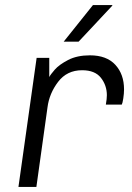

<svg xmlns="http://www.w3.org/2000/svg" viewBox="-20 -740 524 760"><path d="M471 -386Q471 -370 468 -350.5Q465 -331 462 -326H399Q403 -349 403 -363Q403 -402 379.5 -432Q356 -462 305 -462Q245 -462 210 -416Q175 -370 168 -315L124 0H53L125 -511H175V-435Q180 -445 197 -464.5Q214 -484 249.5 -502.5Q285 -521 336 -521Q402 -521 436.5 -483.5Q471 -446 471 -386ZM425 -720 424 -717 291 -575H232L348 -720Z"/></svg>

Font: Chivo Light Italic
Style: Regular
Weight: 300
Italic angle: -8.05°
Designer: Hector Gatti
Foundry: Omnibus-Type
Version: Version 1.007